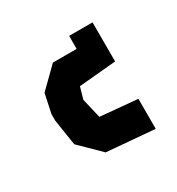

<svg xmlns="http://www.w3.org/2000/svg" viewBox="-62 -46 224 243"><g transform="rotate(-30 50.5 75.5)"><path d="M103 153.8 33.2 147.9 3.9 119.1 -2 81.1V71.8L3.9 43.9L32.2 16.1H66.9V-2.9H101.1V54.2L46.9 59.1L42 76.2L48.8 105L103 109.9Z"/></g></svg>

Font: Monofett
Style: Regular
Weight: 400
Designer: Vernon Adams
Foundry: Vernon Adams
Version: Version 1.100; ttfautohint (v1.8.4.7-5d5b);gftools[0.9.28]